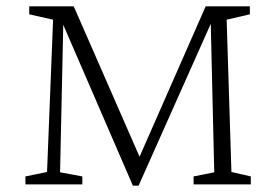

<svg xmlns="http://www.w3.org/2000/svg" viewBox="-20 -580 869 604"><path d="M60 0V-25L128 -39L147 -518L72 -535V-560H212L419 -87L627 -560H766V-535L693 -518L708 -39L769 -25V0H589V-25L654 -38L643 -505L416 4H398L179 -502L169 -38L239 -25V0Z"/></svg>

Font: Spectral SC ExtraLight
Style: Regular
Weight: 275
Designer: Jean-Baptiste Levee
Foundry: Production Type
Version: Version 2.001